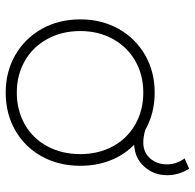

<svg xmlns="http://www.w3.org/2000/svg" viewBox="-25 -658 684 674"><g transform="rotate(90 317.0 -321.0)"><path d="M562 -261Q562 -185 529 -125.5Q496 -66 437.5 -32.5Q379 1 305 1Q232 1 173.5 -32.5Q115 -66 81.5 -125.5Q48 -185 48 -261Q48 -336 81.5 -395.5Q115 -455 173.5 -488.5Q232 -522 305 -522Q378 -522 436 -489Q460 -482 480 -482Q515 -482 536 -506Q557 -530 557 -565Q557 -599 536 -627L572 -643Q595 -607 595 -566Q595 -519 565 -485.5Q535 -452 488 -450Q524 -415 543 -366.5Q562 -318 562 -261ZM521 -261Q521 -325 493.5 -375.5Q466 -426 416.5 -454Q367 -482 305 -482Q243 -482 194 -454Q145 -426 117 -375.5Q89 -325 89 -261Q89 -196 117 -145Q145 -94 194 -66Q243 -38 305 -38Q367 -38 416.5 -66Q466 -94 493.5 -145Q521 -196 521 -261Z"/></g></svg>

Font: Gontserrat ExtraLight
Style: Regular
Weight: 275
Designer: Julieta Ulanovsky
Foundry: Julieta Ulanovsky
Version: Version 6.001